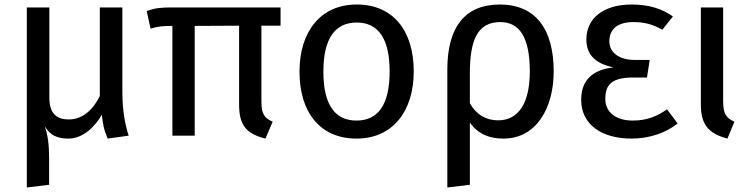

<svg xmlns="http://www.w3.org/2000/svg" viewBox="-20 -602 3338 852"><path d="M523 -194V-569H423V-176C384 -99 335 -72 284 -72C233 -72 199 -97 199 -168V-569H99V230L198 218V104C198 36 192 -1 179 -41C203 -2 233 13 283 13C350 13 402 -41 432 -93V-92C436 -55 440 -28 458 13L551 0C536 -46 523 -109 523 -194Z M1225 -488V-569H747C694 -569 670 -567 631 -553L648 -475C684 -485 698 -487 745 -487V0H844V-487L1041 -488V-139C1041 -49 1070 -9 1158 13L1190 -62C1154 -78 1140 -95 1140 -151V-488Z M1563 -582C1401 -582 1309 -460 1309 -284C1309 -104 1400 13 1562 13C1723 13 1816 -109 1816 -285C1816 -465 1725 -582 1563 -582ZM1563 -502C1657 -502 1709 -433 1709 -285C1709 -136 1657 -67 1562 -67C1467 -67 1415 -136 1415 -284C1415 -433 1468 -502 1563 -502Z M2198 -582C2045 -582 1965 -484 1965 -293V230L2065 218V-58C2102 -6 2153 13 2214 13C2361 13 2437 -124 2437 -285C2437 -475 2355 -582 2198 -582ZM2190 -68C2138 -68 2093 -93 2065 -144V-276C2065 -423 2098 -504 2200 -504C2285 -504 2331 -437 2331 -285C2331 -144 2281 -68 2190 -68Z M2782 -582C2661 -582 2582 -523 2582 -427C2582 -357 2625 -319 2702 -303C2616 -293 2559 -252 2559 -159C2559 -49 2650 13 2783 13C2861 13 2934 -12 2987 -54L2940 -117C2895 -85 2849 -67 2788 -67C2709 -67 2666 -107 2666 -163C2666 -230 2699 -258 2790 -258H2851L2863 -336H2797C2728 -336 2684 -368 2684 -419C2684 -474 2722 -504 2791 -504C2844 -504 2880 -492 2919 -470L2966 -529C2918 -563 2861 -582 2782 -582Z M3189 -569H3090V-140C3090 -50 3122 -10 3208 13L3239 -62C3203 -78 3189 -96 3189 -152Z"/></svg>

Font: Glow Sans SC Normal Medium
Style: Regular
Weight: 600
Designer: Ryoko NISHIZUKA (kana, bopomofo & ideographs); Paul D. Hunt (Latin, Greek & Cyrillic); Sandoll Communications, Soo-young
Version: Version 0.93